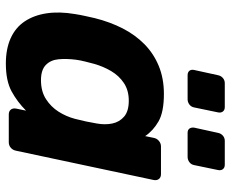

<svg xmlns="http://www.w3.org/2000/svg" viewBox="-86 -692 788 656"><g transform="rotate(90 308.0 -364.0)"><path d="M197 10Q147 10 110.5 -6.5Q74 -23 53 -54.5Q32 -86 25.5 -129.5Q19 -173 28 -226Q31 -245 34.5 -260.5Q38 -276 42 -294Q55 -346 77 -389Q99 -432 131 -463.5Q163 -495 205.5 -512.5Q248 -530 301 -530Q363 -530 395 -511.5Q427 -493 445 -466L451 -495Q453 -506 461.5 -513Q470 -520 480 -520H575Q586 -520 591.5 -513Q597 -506 595 -495L495 -25Q493 -14 485 -7Q477 0 466 0H371Q360 0 354.5 -7Q349 -14 351 -25L358 -59Q328 -29 292 -9.5Q256 10 197 10ZM254 -110Q292 -110 318.5 -127Q345 -144 361.5 -170Q378 -196 386 -226Q391 -245 395 -264Q399 -283 402 -301Q407 -329 402 -353.5Q397 -378 378.5 -394Q360 -410 324 -410Q289 -410 264 -393.5Q239 -377 223 -350Q207 -323 198 -291Q194 -276 190 -260Q186 -244 184 -229Q180 -197 182.5 -170Q185 -143 202 -126.5Q219 -110 254 -110ZM434 -611Q424 -611 419.5 -617Q415 -623 416 -633L434 -715Q436 -725 443.5 -731.5Q451 -738 461 -738H543Q553 -738 558 -731.5Q563 -725 561 -715L544 -633Q542 -623 534 -617Q526 -611 516 -611ZM237 -611Q227 -611 222 -617Q217 -623 219 -633L237 -715Q239 -725 246.5 -731.5Q254 -738 264 -738H346Q356 -738 361 -731.5Q366 -725 364 -715L347 -633Q345 -623 337 -617Q329 -611 319 -611Z"/></g></svg>

Font: Rubik Light SemiBold
Style: Italic
Weight: 600
Italic angle: -12°
Version: Version 2.104